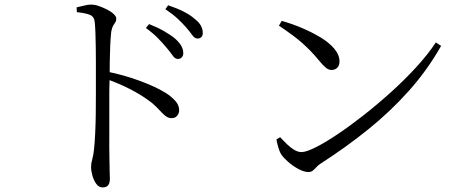

<svg xmlns="http://www.w3.org/2000/svg" viewBox="-20 -774 2040 837"><path d="M755 -517Q743 -517 733 -531.5Q723 -546 707 -565Q691 -584 670 -606Q649 -628 616 -652L630 -669Q668 -654 696.5 -637.5Q725 -621 744 -605Q762 -589 770.5 -573.5Q779 -558 779 -542Q779 -531 772.5 -524Q766 -517 755 -517ZM427 43Q411 43 400 28Q389 13 383 -8Q377 -29 377 -46Q377 -62 382 -79Q387 -96 390 -124Q393 -152 395 -193.5Q397 -235 397.5 -280.5Q398 -326 398 -368Q398 -410 398 -438Q398 -469 398 -502.5Q398 -536 397.5 -569Q397 -602 396 -630.5Q395 -659 393 -677Q391 -701 372.5 -709Q354 -717 315 -721L314 -742Q333 -746 348.5 -750Q364 -754 377 -754Q393 -754 411.5 -747.5Q430 -741 447.5 -732Q465 -723 476 -712.5Q487 -702 487 -693Q487 -683 482.5 -676.5Q478 -670 473 -661.5Q468 -653 465 -636Q462 -610 460.5 -575Q459 -540 458.5 -504.5Q458 -469 458 -441Q457 -420 456.5 -378.5Q456 -337 456.5 -285.5Q457 -234 456.5 -182Q456 -130 457 -86Q457 -53 458 -30.5Q459 -8 459 5Q459 24 451.5 33.5Q444 43 427 43ZM728 -259Q716 -259 706.5 -265Q697 -271 686.5 -282Q676 -293 661.5 -308Q647 -323 624 -339Q589 -364 545 -386.5Q501 -409 446 -429V-462Q521 -447 591 -421Q661 -395 704 -368Q727 -353 744 -334.5Q761 -316 761 -294Q761 -280 752.5 -269.5Q744 -259 728 -259ZM841 -606Q829 -606 818.5 -620.5Q808 -635 792 -654Q775 -673 755 -692Q735 -711 701 -734L713 -751Q752 -738 780.5 -723.5Q809 -709 827 -693Q847 -678 855.5 -662.5Q864 -647 864 -631Q864 -619 858 -612.5Q852 -606 841 -606Z M1325 -24Q1306 -24 1281.5 -37Q1257 -50 1236.5 -68Q1216 -86 1206 -101Q1198 -114 1192.5 -134Q1187 -154 1185 -166L1201 -176Q1216 -160 1231.5 -145Q1247 -130 1263 -120.5Q1279 -111 1295 -111Q1314 -111 1354.5 -131Q1395 -151 1449 -187Q1503 -223 1563 -270Q1623 -317 1682.5 -370.5Q1742 -424 1793.5 -480Q1845 -536 1880 -589L1903 -574Q1843 -468 1762 -377.5Q1681 -287 1584 -209Q1487 -131 1378 -61Q1368 -55 1360 -46Q1352 -37 1344 -30.5Q1336 -24 1325 -24ZM1425 -469Q1413 -469 1401.5 -478Q1390 -487 1370 -511Q1352 -533 1334.5 -551Q1317 -569 1298 -586Q1279 -603 1254 -621.5Q1229 -640 1196 -662L1208 -683Q1251 -671 1295 -652.5Q1339 -634 1376.5 -611.5Q1414 -589 1437 -562Q1460 -535 1460 -506Q1460 -489 1450.5 -479Q1441 -469 1425 -469Z"/></svg>

Font: Noto Serif HK ExtraLight
Style: Regular
Weight: 400
Version: Version 2.002-H1;hotconv 1.1.0;makeotfexe 2.6.0